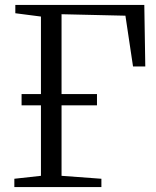

<svg xmlns="http://www.w3.org/2000/svg" viewBox="-20 -763 638 783"><path d="M38.5 0V-34L147 -46V-695.5L42.5 -709V-743H568.5L572.5 -492H522.5L491.5 -699L231 -705V-46L393.5 -34V0ZM68 -333.5V-379.5H375.5V-333.5Z"/></svg>

Font: Merriweather 60pt Light
Style: Regular
Weight: 300
Version: Version 2.100